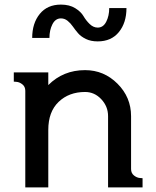

<svg xmlns="http://www.w3.org/2000/svg" viewBox="-20 -815 680 835"><path d="M190 -500V-445Q255 -510 350 -510Q432 -510 491 -451Q550 -392 550 -310V-80Q550 -62 562.5 -52Q575 -42 588 -41L600 -40V0H450V-310Q450 -352 420.5 -383.5Q391 -415 350 -415Q280 -415 235 -372Q190 -329 190 -250V0H90V-420Q90 -438 77.5 -448Q65 -458 52 -459L40 -460V-500ZM405 -695Q429 -695 442 -720.5Q455 -746 455 -780H530Q530 -716 497 -675.5Q464 -635 405 -635Q375 -635 353.5 -645.5Q332 -656 319.5 -670.5Q307 -685 297 -699.5Q287 -714 274 -724.5Q261 -735 245 -735Q221 -735 208 -709.5Q195 -684 195 -650H120Q120 -714 153 -754.5Q186 -795 245 -795Q282 -795 307 -779.5Q332 -764 343 -745Q354 -726 370 -710.5Q386 -695 405 -695Z"/></svg>

Font: Laverick
Style: Regular
Weight: 400
Designer: Daniel Pimley
Foundry: Daniel Pimley
Version: Version 1.000;PS 001.001;hotconv 1.0.56